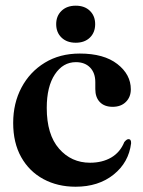

<svg xmlns="http://www.w3.org/2000/svg" viewBox="-20 -662 516 692"><path d="M451.5 -340Q451.5 -312.5 433.8 -294.8Q416 -277 386 -277Q356.5 -277 340 -294Q323.5 -311 323.5 -341V-366Q323.5 -399 304.8 -418.5Q286 -438 253.5 -438Q207 -438 177.8 -394Q148.5 -350 148.5 -273Q148.5 -177 192.8 -126.2Q237 -75.5 304.5 -75.5Q348.5 -75.5 380.8 -94.2Q413 -113 428 -150Q437 -161 443.5 -160.5Q453 -160.5 452.5 -145.5Q444 -76.5 389.5 -32.8Q335 11 252.5 11Q187.5 11 136.5 -16.5Q85.5 -44 56.5 -95.5Q27.5 -147 27.5 -219Q27.5 -290 57.5 -346.5Q87.5 -403 141.5 -436Q195.5 -469 267.5 -469Q354.5 -469 403 -431.2Q451.5 -393.5 451.5 -340ZM253 -508Q221 -508 201.8 -526.5Q182.5 -545 182.5 -575Q182.5 -604.5 201.8 -623Q221 -641.5 253 -641.5Q285 -641.5 304 -623Q323 -604.5 323 -575Q323 -545 304 -526.5Q285 -508 253 -508Z"/></svg>

Font: Fraunces 72pt S000 SemiBold
Style: Regular
Weight: 600
Version: Version 1.000; ttfautohint (v1.8.3)